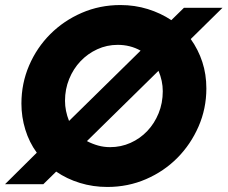

<svg xmlns="http://www.w3.org/2000/svg" viewBox="-34 -731 903 762"><path d="M138 0H-14Q18 -32 49 -62.5Q80 -93 112 -125Q82 -166 66.5 -216.5Q51 -267 51 -320Q51 -400 81.5 -471Q112 -542 165.5 -595.5Q219 -649 290.5 -680Q362 -711 444 -711Q501 -711 552.5 -695Q604 -679 646 -651Q659 -663 671 -675.5Q683 -688 696 -700H849Q817 -669 786 -638Q755 -607 723 -576Q753 -534 769 -485Q785 -436 785 -380Q785 -300 754 -229Q723 -158 670 -104.5Q617 -51 545.5 -20Q474 11 392 11Q335 11 283 -5Q231 -21 189 -50Q176 -37 163.5 -25Q151 -13 138 0ZM224 -331Q224 -291 240 -251Q312 -321 382 -390.5Q452 -460 524 -530Q483 -553 433 -553Q390 -553 352 -535.5Q314 -518 285.5 -488Q257 -458 240.5 -417.5Q224 -377 224 -331ZM612 -369Q612 -410 595 -450Q523 -380 453 -310.5Q383 -241 311 -171Q332 -160 355 -153.5Q378 -147 403 -147Q446 -147 484 -164Q522 -181 550.5 -211Q579 -241 595.5 -281.5Q612 -322 612 -369Z"/></svg>

Font: Rosa Sans Black
Style: Italic
Weight: 900
Italic angle: -12°
Designer: Pentagram / MCKL
Foundry: Pentagram / MCKL
Version: Version 1.005;September 16, 2019;FontCreator 11.5.0.2425 64-